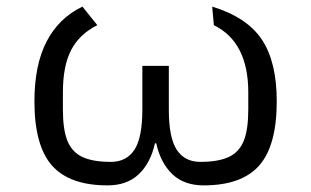

<svg xmlns="http://www.w3.org/2000/svg" viewBox="-20 -548 940 580"><path d="M490 -217Q490 -132 514 -95.5Q538 -59 585 -59Q640 -59 671.5 -74Q703 -89 716.5 -123Q730 -157 730 -217V-269Q730 -421 626 -472L621 -528Q726 -496 771 -428.5Q816 -361 816 -242Q816 -108 763 -48Q710 12 595 12Q536 12 500.5 -22Q465 -56 452 -115H448Q435 -56 399.5 -22Q364 12 305 12Q190 12 137 -48Q84 -108 84 -242Q84 -352 121 -423Q158 -494 229 -528L274 -472Q220 -445 195 -397Q170 -349 170 -269V-217Q170 -157 183.5 -123Q197 -89 228.5 -74Q260 -59 315 -59Q362 -59 386 -95.5Q410 -132 410 -217V-349H490Z"/></svg>

Font: iA Writer Quattro V
Style: Regular
Weight: 400
Designer: Mike Abbink, Paul van der Laan, Pieter van Rosmalen, Oliver Reichenstein
Foundry: Information Architects Inc.
Version: Version 2.000